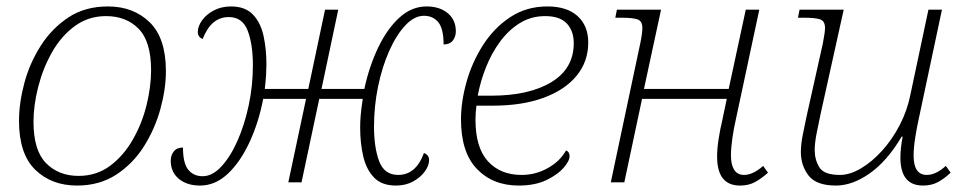

<svg xmlns="http://www.w3.org/2000/svg" viewBox="-20 -566 3006 596"><path d="M219 10Q140 10 89.5 -39Q39 -88 39 -191Q39 -246 55.5 -308Q72 -370 106.5 -424Q141 -478 192.5 -512Q244 -546 315 -546Q394 -546 444.5 -497Q495 -448 495 -345Q495 -290 478 -228Q461 -166 427 -112Q393 -58 341 -24Q289 10 219 10ZM224 -20Q280 -20 322 -51.5Q364 -83 392.5 -133Q421 -183 435 -240Q449 -297 449 -348Q449 -437 410.5 -476.5Q372 -516 309 -516Q254 -516 211.5 -484.5Q169 -453 141 -403Q113 -353 98.5 -296Q84 -239 84 -188Q84 -99 123 -59.5Q162 -20 224 -20Z M601 10Q560 10 535 -11Q510 -32 510 -67Q510 -84 519.5 -96Q529 -108 548 -108Q548 -59 564.5 -39Q581 -19 609 -19Q639 -19 667 -49Q695 -79 717 -128.5Q739 -178 752 -239Q765 -300 765 -363Q765 -428 749 -470.5Q733 -513 690 -513Q663 -513 643 -496.5Q623 -480 609 -445Q594 -451 594 -467Q594 -484 607 -502.5Q620 -521 643.5 -533.5Q667 -546 697 -546Q741 -546 765 -521Q789 -496 798 -455Q807 -414 807 -366Q807 -352 806 -334.5Q805 -317 802 -290H937L989 -536H1030L978 -290H1111Q1126 -360 1154 -418.5Q1182 -477 1220 -511.5Q1258 -546 1304 -546Q1345 -546 1370 -525Q1395 -504 1395 -469Q1395 -452 1385.5 -440Q1376 -428 1357 -428Q1357 -477 1340.5 -497Q1324 -517 1296 -517Q1266 -517 1238 -487Q1210 -457 1188 -407.5Q1166 -358 1153.5 -297Q1141 -236 1141 -173Q1141 -108 1157 -65.5Q1173 -23 1216 -23Q1243 -23 1263 -39.5Q1283 -56 1296 -91Q1312 -85 1312 -69Q1312 -52 1298.5 -33.5Q1285 -15 1262 -2.5Q1239 10 1209 10Q1165 10 1141 -15Q1117 -40 1107.5 -81Q1098 -122 1098 -170Q1098 -187 1099.5 -206.5Q1101 -226 1106 -259H971L916 0H875L930 -259H797Q783 -186 754.5 -124.5Q726 -63 687 -26.5Q648 10 601 10Z M1590 10Q1510 10 1460.5 -41.5Q1411 -93 1411 -195Q1411 -250 1428 -311Q1445 -372 1479 -425.5Q1513 -479 1563.5 -512.5Q1614 -546 1679 -546Q1740 -546 1773 -516Q1806 -486 1806 -434Q1806 -375 1770 -331Q1734 -287 1667.5 -262.5Q1601 -238 1510 -238H1459Q1456 -217 1456 -194Q1456 -108 1494.5 -65.5Q1533 -23 1599 -23Q1643 -23 1681 -44.5Q1719 -66 1737 -99Q1748 -95 1748 -81Q1748 -66 1729 -44.5Q1710 -23 1675 -6.5Q1640 10 1590 10ZM1463 -269H1505Q1622 -269 1691.5 -311Q1761 -353 1761 -432Q1761 -470 1739.5 -493Q1718 -516 1672 -516Q1629 -516 1594 -494.5Q1559 -473 1532.5 -437Q1506 -401 1488.5 -357Q1471 -313 1463 -269Z M2277 10Q2206 10 2206 -80Q2206 -104 2210.5 -133.5Q2215 -163 2223 -197L2236 -259H1973L1918 0H1876L1968 -434Q1971 -448 1972.5 -460Q1974 -472 1974 -479Q1974 -501 1958.5 -506Q1943 -511 1909 -511H1890L1895 -536H2032L1979 -290H2242L2295 -536H2337L2265 -199Q2258 -169 2253.5 -138Q2249 -107 2249 -83Q2249 -55 2259 -39Q2269 -23 2290 -23Q2317 -23 2349 -51L2364 -30Q2344 -12 2324 -1Q2304 10 2277 10Z M2575 10Q2514 10 2490 -21Q2466 -52 2466 -94Q2466 -118 2472 -148Q2478 -178 2484 -206L2534 -430Q2537 -445 2539 -458.5Q2541 -472 2541 -479Q2541 -501 2525.5 -506Q2510 -511 2476 -511H2457L2462 -536H2599L2527 -211Q2520 -179 2514.5 -150Q2509 -121 2509 -100Q2509 -70 2523.5 -46.5Q2538 -23 2587 -23Q2618 -23 2652 -43Q2686 -63 2717.5 -97.5Q2749 -132 2772.5 -177Q2796 -222 2806 -272L2862 -536H2904L2833 -202Q2826 -171 2821 -139Q2816 -107 2816 -83Q2816 -23 2857 -23Q2885 -23 2916 -51L2931 -30Q2912 -12 2892 -1Q2872 10 2845 10Q2775 10 2775 -77Q2775 -105 2782 -142H2779Q2734 -66 2680 -28Q2626 10 2575 10Z"/></svg>

Font: Noto Serif ExtraLight
Style: Italic
Weight: 200
Italic angle: -12°
Designer: Monotype Design Team
Foundry: Monotype Imaging Inc.
Version: Version 2.014; ttfautohint (v1.8.4.7-5d5b)